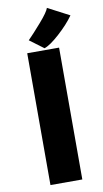

<svg xmlns="http://www.w3.org/2000/svg" viewBox="-105 -1019 572 1066"><g transform="rotate(-10 181.0 -486.0)"><path d="M89.4 0V-743.2H269V0ZM189 -753.9 110.4 -812.5Q140.1 -842.3 186.8 -895.8Q233.4 -949.2 240.7 -972.2L362.3 -908.7Q330.1 -862.8 275.6 -813.5Q221.2 -764.2 189 -753.9Z"/></g></svg>

Font: HaufeMerriweatherSans
Style: Bold
Weight: 700
Designer: Eben Sorkin
Foundry: Eben Sorkin
Version: Version 1.56